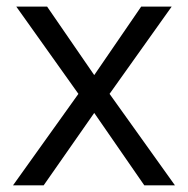

<svg xmlns="http://www.w3.org/2000/svg" viewBox="-20 -555 564 575"><path d="M110.8 0H19L214.8 -273.9L28.8 -535.2H121.1L262.2 -330.1L402.8 -535.2H494.1L308.1 -273.9L503.9 0H412.1L262.2 -216.8Z"/></svg>

Font: OpenSansEmoji
Style: Regular
Weight: 400
Foundry: MorbZ
Version: Version 1.000;PS 001.000;hotconv 1.0.70;makeotf.lib2.5.58329